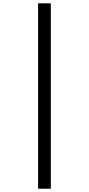

<svg xmlns="http://www.w3.org/2000/svg" viewBox="-20 -863 540 1164"><path d="M210.9 281.2V-842.8H288.1V281.2Z"/></svg>

Font: GenEi Gothic M SemiBold
Style: Regular
Weight: 500
Designer: o_tamon (Modified); [Source Han Sans]
Ryoko NISHIZUKA  (kana & ideographs); Paul D. Hunt (Latin, Greek & Cyrillic); Wenl
Version: Version 1.1a;Original Version 1.004